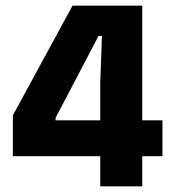

<svg xmlns="http://www.w3.org/2000/svg" viewBox="-20 -659 611 679"><path d="M334.5 0V-366L340.5 -532H328.5L176.5 -242V-180L117 -233.5H554.5V-106.5H25.5V-251L236.5 -639H483V0Z"/></svg>

Font: Anek Tamil
Style: Bold
Weight: 700
Designer: Aadarsh Rajan (Tamil), Yesha Goshar (Latin)
Foundry: Ek Type
Version: Version 1.003